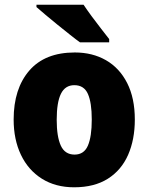

<svg xmlns="http://www.w3.org/2000/svg" viewBox="-20 -786 633 816"><path d="M553 -278Q553 -193 524.5 -128Q496 -63 438.5 -26.5Q381 10 295 10Q216 10 158 -26.5Q100 -63 69 -128Q38 -193 38 -278Q38 -409 104.5 -486Q171 -563 298 -563Q373 -563 430.5 -530Q488 -497 520.5 -433Q553 -369 553 -278ZM221 -277Q221 -205 238.5 -167Q256 -129 297 -129Q337 -129 353.5 -167Q370 -205 370 -278Q370 -350 353.5 -387Q337 -424 296 -424Q257 -424 239 -387.5Q221 -351 221 -277ZM335 -766Q349 -745 369.5 -717Q390 -689 410.5 -663Q431 -637 444 -620V-606H320Q303 -618 278 -638Q253 -658 225.5 -680Q198 -702 174 -722.5Q150 -743 135 -756V-766Z"/></svg>

Font: Noto Sans Sinhala UI SemiCondensed Black
Style: Regular
Weight: 900
Width: 4
Designer: Jelle Bosma - Monotype Design Team
Foundry: Monotype Imaging Inc.
Version: Version 2.006; ttfautohint (v1.8.4.7-5d5b)